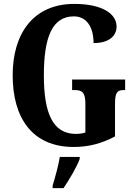

<svg xmlns="http://www.w3.org/2000/svg" viewBox="-20 -744 696 985"><path d="M358 10C435 10 502 -8 570 -44V-208C570 -266 579 -282 614 -282H622V-336H350V-282H364C404 -282 418 -266 418 -212V-64C401 -59 384 -57 370 -57C250 -57 205 -164 205 -358C205 -555 249 -660 359 -660C425 -660 460 -604 460 -523C541 -523 578 -561 578 -608C578 -673 505 -724 361 -724C153 -724 45 -574 45 -358C45 -137 147 10 358 10ZM250 208V221H306C335 178 374 113 389 71V61H287C280 105 262 168 250 208Z"/></svg>

Font: Noto Serif Bengali ExtraCondensed ExtraBold
Style: Regular
Weight: 800
Width: 2
Designer: Juan Bruce, Universal Thirst, Indian Type Foundry and the Monotype Design Team.
Foundry: Monotype Imaging Inc.
Version: Version 2.003